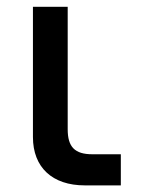

<svg xmlns="http://www.w3.org/2000/svg" viewBox="-20 -560 428 580"><path d="M345 -94H259C206 -94 184.5 -116 184.5 -169.5V-539.5H79.5V-146C79.5 -54.5 138 0 236 0H345Z"/></svg>

Font: Vela Sans SemBd
Style: Regular
Weight: 600
Designer: Principal design: Mikhail Sharanda - project Manrope.
Design modification: Ravid Balaliev
Foundry: Mikhail Sharanda
Version: Version 1.001